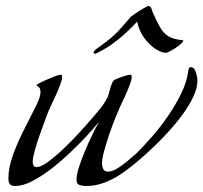

<svg xmlns="http://www.w3.org/2000/svg" viewBox="-20 -607 678 640"><path d="M31 13Q18 13 13 7Q8 1 8 -12Q8 -49 24 -92.5Q40 -136 61.5 -177.5Q83 -219 99 -251.5Q115 -284 115 -299Q115 -313 108.5 -317.5Q102 -322 102 -323Q102 -325 112.5 -330.5Q123 -336 138 -342.5Q153 -349 165.5 -353.5Q178 -358 182 -358Q187 -358 187 -351Q187 -341 179.5 -321.5Q172 -302 163 -282.5Q154 -263 149 -253Q143 -241 133.5 -215.5Q124 -190 113.5 -160.5Q103 -131 96 -105.5Q89 -80 89 -68Q89 -62 91.5 -56Q94 -50 102 -50Q116 -50 139.5 -67Q163 -84 190.5 -110Q218 -136 244.5 -165Q271 -194 291.5 -218Q312 -242 321 -254Q332 -269 339 -284Q342 -291 345 -303.5Q348 -316 352.5 -327.5Q357 -339 364 -342Q368 -344 378.5 -348Q389 -352 399.5 -355Q410 -358 414 -358Q419 -358 419 -351Q419 -341 411.5 -321.5Q404 -302 395 -282.5Q386 -263 381 -253Q375 -240 364.5 -214Q354 -188 344 -158.5Q334 -129 327 -103Q320 -77 320 -63Q320 -53 324 -44Q328 -35 340 -35Q355 -35 373.5 -47Q392 -59 409.5 -74Q427 -89 437 -98Q460 -121 488 -153Q516 -185 541.5 -222.5Q567 -260 585 -297.5Q603 -335 607 -368Q608 -372 609 -377.5Q610 -383 616 -383Q625 -383 629.5 -374Q634 -365 636 -354.5Q638 -344 638 -338Q638 -309 618.5 -272.5Q599 -236 567.5 -198Q536 -160 500 -125Q464 -90 430.5 -62.5Q397 -35 374 -21Q350 -6 323 3.5Q296 13 267 13Q257 13 246 10Q235 7 235 -7Q235 -25 243.5 -51Q252 -77 264 -105.5Q276 -134 288.5 -159.5Q301 -185 310 -201Q295 -182 270 -155Q245 -128 214 -98.5Q183 -69 150.5 -44Q118 -19 87 -3Q56 13 31 13ZM297 -428Q292 -428 292 -432Q292 -435 295 -438Q298 -441 299 -442Q318 -456 335.5 -469Q353 -482 370 -499Q375 -504 385.5 -516Q396 -528 405.5 -539Q415 -550 417 -552Q421 -555 433.5 -563.5Q446 -572 459 -579.5Q472 -587 476 -587Q481 -587 484.5 -579Q488 -571 489 -566Q503 -534 514.5 -514.5Q526 -495 542.5 -485.5Q559 -476 588 -473Q591 -473 591 -472Q591 -467 578.5 -457Q566 -447 552 -439Q538 -431 533 -431Q519 -431 499 -443.5Q479 -456 461.5 -479.5Q444 -503 437 -535Q407 -502 373.5 -475Q340 -448 303 -430Q299 -428 297 -428Z"/></svg>

Font: My Soul
Style: Regular
Weight: 400
Designer: Robert E. Leuschke
Foundry: Robert E. Leuschke
Version: Version 1.010; ttfautohint (v1.8.4.7-5d5b)